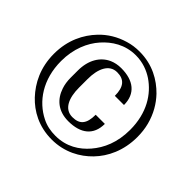

<svg xmlns="http://www.w3.org/2000/svg" viewBox="-172 -919 1128 1128"><g transform="rotate(45 392.0 -355.5)"><path d="M42 -356C42 -241 87 -156 144 -95C199 -37 280 10 389 10C495 10 578 -37 634 -95C692 -155 735 -243 735 -356C735 -391 731 -424 723 -455C706 -520 675 -573 634 -616C578 -673 498 -721 389 -721C357 -721 327 -717 297 -708C235 -690 184 -658 144 -616C87 -556 42 -471 42 -356ZM102 -356C102 -458 138 -539 186 -593C233 -646 300 -690 389 -690C447 -690 495 -671 533 -646C613 -592 675 -497 675 -356C675 -251 640 -174 592 -118C546 -64 480 -21 389 -21C349 -21 312 -28 277 -46C179 -95 102 -201 102 -356ZM211 -326C211 -298 215 -271 223 -248C245 -182 296 -135 382 -135C484 -135 545 -182 545 -276H469C469 -200 442 -169 382 -169C314 -169 287 -235 287 -320V-391C287 -474 315 -542 382 -542C441 -542 470 -509 470 -434H546C546 -528 484 -576 382 -576C355 -576 331 -571 310 -562C249 -535 211 -473 211 -385Z"/></g></svg>

Font: Aerodynamic
Style: Regular
Weight: 500
Designer: Google
Version: Version 2.000980; 2014